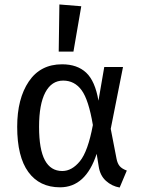

<svg xmlns="http://www.w3.org/2000/svg" viewBox="-20 -827 633 860"><path d="M421 -376 447 -527H531L476 -250L502 -116Q506 -95 516 -83Q526 -71 548 -63L516 13Q481 7 454.5 -17Q428 -41 422 -82L413 -138Q364 12 249 12Q157 12 107 -56.5Q57 -125 57 -259Q57 -385 109 -462Q161 -539 258 -539Q326 -539 366 -501.5Q406 -464 421 -376ZM155 -259Q155 -158 181 -109.5Q207 -61 259 -61Q302 -61 338 -105Q374 -149 396 -267Q377 -380 345.5 -423Q314 -466 263 -466Q211 -466 183 -413Q155 -360 155 -259ZM344 -799 309 -596H243L246 -807Z"/></svg>

Font: FiraGOUPP
Style: Medium
Weight: 400
Designer: bBox Type
Foundry: bBox Type GmbH
Version: Version 1.001